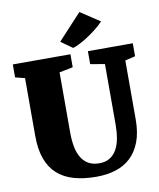

<svg xmlns="http://www.w3.org/2000/svg" viewBox="-104 -1063 954 1152"><g transform="rotate(-10 373.5 -487.5)"><path d="M315.4 -827.6 459.5 -983.4H460L578.1 -905.3Q554.7 -880.9 526.6 -859.1Q498.5 -837.4 471.4 -820.3Q444.3 -803.2 421.6 -792.2Q398.9 -781.2 386.2 -777.8H385.7ZM69.8 -649.4 11.7 -664.1V-743.2H362.8V-664.1L279.8 -647.5V-280.8Q279.8 -233.9 287.1 -195.1Q294.4 -156.2 311 -128.2Q327.6 -100.1 354.5 -84.5Q381.3 -68.8 420.9 -68.8Q459 -68.8 485.1 -85.2Q511.2 -101.6 527.1 -130.1Q543 -158.7 549.8 -197.5Q556.6 -236.3 556.6 -280.8V-649.4L469.2 -664.1V-743.2H742.7V-664.1L680.7 -649.4V-292Q680.7 -210.4 658.9 -153.6Q637.2 -96.7 598.4 -60.8Q559.6 -24.9 506.3 -8.5Q453.1 7.8 389.6 7.8Q311.5 7.8 252 -9.5Q192.4 -26.9 151.9 -63.7Q111.3 -100.6 90.6 -158.4Q69.8 -216.3 69.8 -297.4Z"/></g></svg>

Font: Merriweather UltraBold
Style: Regular
Weight: 900
Designer: Eben Sorkin ( sorkintype@gmail.com )
Foundry: Eben Sorkin
Version: Version 1.570; ttfautohint (v1.3) -l 8 -r 32 -G 0 -x 0 -H 60